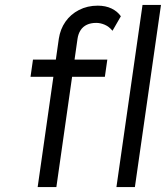

<svg xmlns="http://www.w3.org/2000/svg" viewBox="-20 -760 674 780"><path d="M133 0 219 -603Q225 -642 246 -672Q267 -702 301 -719.5Q335 -737 377 -737Q409 -737 433 -725.5Q457 -714 471 -694L437 -635Q423 -652 405.5 -659.5Q388 -667 371 -667Q349 -667 333 -659.5Q317 -652 307.5 -637.5Q298 -623 295 -603L209 0H174Q163 0 153 0Q143 0 133 0ZM104 -448 114 -518H416L406 -448ZM453 0 559 -740H634L528 0Z"/></svg>

Font: Lexend Light
Style: Italic
Weight: 300
Italic angle: -8.13011°
Designer: Bonnie Shaver-Troup, Thomas Jockin
Foundry: Lexend
Version: Version 1.007